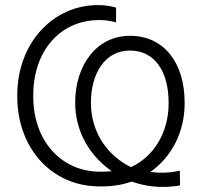

<svg xmlns="http://www.w3.org/2000/svg" viewBox="-20 -731 795 756"><path d="M437 -701C413 -708 391 -711 366 -711C187 -711 48 -560 48 -356V-351C48 -147 184 3 372 3H383C425 3 464 -4 499 -16C538 -2 579 5 621 5C644 5 666 3 689 -1L688 -59C666 -54 642 -51 620 -51C604 -51 588 -52 572 -54C655 -112 707 -210 707 -324V-327C707 -486 624 -590 492 -590C359 -590 276 -473 276 -327C276 -211 335 -116 420 -57C409 -56 398 -55 386 -55H374C220 -55 111 -178 111 -350V-357C111 -528 215 -652 371 -652C394 -652 414 -649 437 -643ZM496 -73C406 -116 338 -207 338 -327C338 -441 393 -532 491 -532C589 -532 644 -451 644 -325C644 -209 586 -115 496 -73Z"/></svg>

Font: Fixel Text Light
Style: Regular
Weight: 300
Width: 4
Designer: AlfaBravo + MacPaw
Foundry: Kyrylo Tkachov, Marchela Mozhyna, Serhii Makarenko, Maria Weinstein, Zakhar Kryvoshyya
Version: Version 1.211